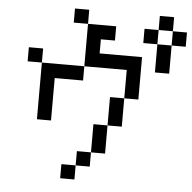

<svg xmlns="http://www.w3.org/2000/svg" viewBox="-63 -922 1127 1127"><g transform="rotate(5 500.0 -359.0)"><path d="M750 -692.4V-776.4H833V-692.4ZM333 -776.4V-859.4H417V-776.4ZM83 -526.4V-609.4H167V-526.4ZM833 -692.4H917V-526.4H833ZM917 -692.4V-776.4H833V-859.4H917V-776.4H1000V-692.4ZM583 -192.4V-359.4H667V-192.4ZM583 -192.4V-26.4H500V-192.4ZM500 -26.4V57.6H417V-26.4ZM667 -359.4V-526.4H417V-776.4H583V-692.4H500V-609.4H750V-359.4ZM417 57.6V140.6H333V57.6ZM417 -526.4V-442.4H250V-192.4H167V-526.4Z"/></g></svg>

Font: KH Dot kagurazaka 12
Style: Regular
Weight: 400
Designer: Original version for X68000 by Keitarou Hiraki (http://hp.vector.co.jp/authors/VA000874/) / TrueType conversion by Homem
Version: Version 1.00.20150527